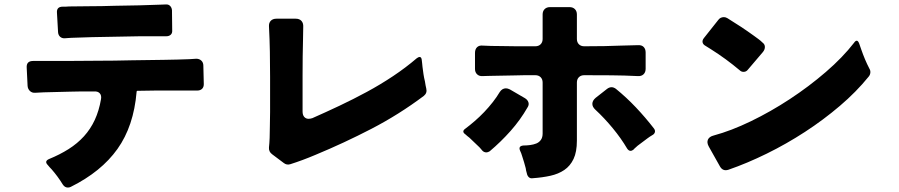

<svg xmlns="http://www.w3.org/2000/svg" viewBox="-20 -791 4040 863"><path d="M241 -646 236 -734Q234 -761 262 -761Q268 -761 275 -761Q282 -761 290 -762L383 -763Q410 -763 438 -763.5Q466 -764 495 -765L606 -767Q659 -769 699 -770L725 -771Q737 -772 744.5 -764.5Q752 -757 753 -745L754 -655Q755 -642 747.5 -635Q740 -628 727 -628H608L393 -624L301 -621Q293 -620 285.5 -620Q278 -620 272 -619Q259 -618 250.5 -625.5Q242 -633 241 -646ZM262 38Q251 20 238.5 3Q226 -14 212 -30Q207 -35 203 -39.5Q199 -44 195 -49Q178 -66 200 -76Q249 -96 288.5 -121Q328 -146 357.5 -178.5Q387 -211 406 -252Q425 -293 434 -345Q437 -362 428.5 -371.5Q420 -381 403 -380Q375 -380 348.5 -380Q322 -380 296 -379L177 -376L138 -374Q124 -373 114.5 -382Q105 -391 104 -405L100 -487Q98 -517 129 -517H274L417 -518Q455 -518 494 -518.5Q533 -519 572 -520L716 -522Q782 -523 831 -525L862 -527Q876 -527 885 -518.5Q894 -510 894 -496L896 -413Q896 -399 888 -391.5Q880 -384 866 -384H737Q708 -384 676.5 -384Q645 -384 612 -383H599Q594 -383 594 -378Q581 -224 508 -121.5Q435 -19 298 49Q292 52 285 52Q271 52 262 38Z M1256 -58 1204 -97Q1187 -109 1189 -129Q1191 -146 1192 -171Q1193 -194 1193 -223.5Q1193 -253 1194 -288V-445Q1194 -502 1193 -558.5Q1192 -615 1189 -672Q1188 -688 1197 -697.5Q1206 -707 1223 -707H1309Q1326 -707 1335 -697Q1344 -687 1343 -670Q1343 -659 1342.5 -644Q1342 -629 1342 -612Q1341 -577 1340.5 -537Q1340 -497 1340 -452V-290Q1340 -274 1347.5 -265.5Q1355 -257 1367 -257Q1375 -257 1384 -260Q1443 -286 1505.5 -315.5Q1568 -345 1629 -378Q1690 -411 1747 -449Q1804 -487 1853 -529Q1861 -535 1866 -535Q1875 -535 1876 -519Q1877 -513 1877.5 -506Q1878 -499 1879 -491Q1881 -474 1883.5 -457.5Q1886 -441 1890 -425Q1893 -405 1896 -393Q1901 -373 1885 -360Q1773 -276 1649.5 -212Q1526 -148 1398 -95Q1339 -70 1285 -53Q1269 -48 1256 -58Z M2348 -12Q2344 -25 2343 -35Q2339 -49 2335.5 -62Q2332 -75 2327 -89Q2323 -103 2318 -113Q2308 -135 2333 -137Q2347 -137 2362.5 -139Q2378 -141 2390.5 -146Q2403 -151 2411 -162Q2419 -173 2419 -191V-420Q2419 -435 2410 -444Q2401 -453 2386 -453Q2362 -453 2338.5 -453Q2315 -453 2292 -452L2184 -450Q2174 -450 2165.5 -449.5Q2157 -449 2149 -449Q2134 -448 2124.5 -457Q2115 -466 2115 -481V-553Q2115 -570 2124.5 -579Q2134 -588 2151 -586Q2168 -585 2188 -584.5Q2208 -584 2232 -584Q2265 -583 2303 -583Q2341 -583 2386 -583Q2401 -583 2410 -592Q2419 -601 2419 -616V-726Q2419 -741 2428 -750Q2437 -759 2452 -759H2540Q2555 -759 2564 -750Q2573 -741 2573 -726V-616Q2573 -601 2582 -592Q2591 -583 2606 -583Q2705 -583 2771 -586L2848 -588Q2864 -589 2873 -580Q2882 -571 2882 -555V-482Q2882 -466 2872.5 -457Q2863 -448 2847 -449Q2787 -452 2726.5 -452.5Q2666 -453 2606 -453Q2591 -453 2582 -444Q2573 -435 2573 -420V-159Q2573 -108 2558 -76.5Q2543 -45 2516.5 -27Q2490 -9 2454 -1Q2418 7 2375 10Q2364 12 2357 5.5Q2350 -1 2348 -12ZM2799 -123Q2772 -169 2734 -215Q2696 -261 2656 -298Q2642 -311 2642.5 -325Q2643 -339 2657 -351L2708 -391Q2718 -399 2729 -399Q2738 -399 2748 -392Q2796 -353 2838.5 -308Q2881 -263 2919 -214Q2926 -205 2923.5 -196.5Q2921 -188 2911 -183Q2906 -180 2900.5 -176.5Q2895 -173 2890 -169Q2879 -161 2868 -152.5Q2857 -144 2846 -136Q2841 -131 2836.5 -127.5Q2832 -124 2828 -119Q2821 -113 2814 -113Q2806 -113 2799 -123ZM2147 -115Q2146 -117 2145 -117.5Q2144 -118 2143 -120L2135 -129Q2124 -140 2112.5 -150.5Q2101 -161 2090 -172Q2085 -176 2080.5 -179.5Q2076 -183 2072 -187Q2053 -200 2072 -213Q2092 -228 2114 -247Q2136 -266 2156.5 -287.5Q2177 -309 2195 -332Q2213 -355 2226 -377Q2237 -394 2254 -394Q2262 -394 2272 -389L2339 -350Q2351 -343 2355 -331.5Q2359 -320 2351 -308Q2319 -252 2275 -202.5Q2231 -153 2181 -111Q2173 -106 2166 -106Q2155 -106 2147 -115Z M3305 -475Q3274 -501 3242 -524.5Q3210 -548 3175 -570Q3162 -578 3151 -585Q3140 -591 3138 -600.5Q3136 -610 3144 -620L3209 -702Q3218 -714 3234 -714Q3242 -714 3250 -709Q3281 -690 3310.5 -670.5Q3340 -651 3369 -630Q3380 -622 3389.5 -615Q3399 -608 3407 -600Q3418 -592 3418 -580Q3418 -568 3409 -557L3340 -476Q3333 -468 3322 -468Q3312 -468 3305 -475ZM3216 -43 3166 -132Q3156 -150 3162 -163.5Q3168 -177 3188 -182Q3266 -203 3355 -246Q3444 -289 3530 -345.5Q3616 -402 3692 -467.5Q3768 -533 3819 -599Q3825 -608 3831 -608Q3837 -608 3842 -595L3851 -569Q3859 -546 3868 -524.5Q3877 -503 3888 -482Q3893 -474 3892 -464Q3891 -454 3884 -446Q3829 -378 3755 -315Q3681 -252 3598 -198Q3515 -144 3426.5 -100.5Q3338 -57 3254 -28Q3229 -20 3216 -43Z"/></svg>

Font: Higure Gothic Black
Style: Regular
Weight: 900
Designer: Yoshimichi Ohira
Foundry: Positype
Version: Version 1.000